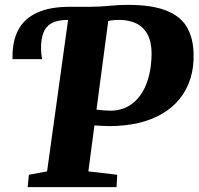

<svg xmlns="http://www.w3.org/2000/svg" viewBox="-20 -771 818 791"><path d="M94 0 99 -51 174 -65 260.5 -689 249.5 -710.5 267.5 -743H346.5Q390.5 -743 429.5 -747Q468.5 -751 506 -751Q604 -751 663 -728.2Q722 -705.5 748.8 -661.2Q775.5 -617 777.5 -552.5Q779.5 -495 764.5 -447.5Q749.5 -400 720 -363.5Q690.5 -327 647.5 -302Q604.5 -277 549.8 -264.2Q495 -251.5 430 -251.5Q417 -251.5 398 -252.5Q379 -253.5 369 -254.5L344 -65L463 -51L460 0ZM435 -315Q466.5 -315 492.8 -325.8Q519 -336.5 539.8 -357Q560.5 -377.5 574.8 -406.2Q589 -435 596.5 -471Q604 -507 604.5 -549Q604.5 -599 587.5 -629.8Q570.5 -660.5 540.5 -674.8Q510.5 -689 471 -689Q457 -689 446 -687.8Q435 -686.5 426 -685L377.5 -319.5Q393 -317.5 407.8 -316.2Q422.5 -315 435 -315ZM31.5 -527.5Q31.5 -531 31.5 -533.5Q31.5 -536 31.5 -538Q31.5 -604.5 56.5 -650Q81.5 -695.5 133.8 -719.2Q186 -743 267.5 -743L260 -689Q217.5 -689 193.2 -675.8Q169 -662.5 159 -636.5Q149 -610.5 149 -573Q149 -562 150.2 -550Q151.5 -538 153.5 -527.5Z"/></svg>

Font: Merriweather Light 18pt Black
Style: Italic
Weight: 900
Italic angle: -7.8°
Version: Version 2.101